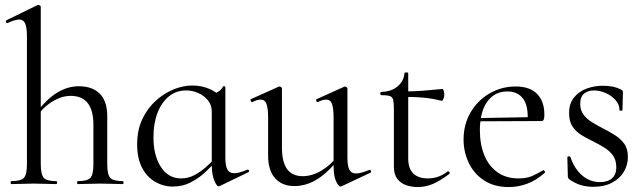

<svg xmlns="http://www.w3.org/2000/svg" viewBox="-20 -745 2606 777"><path d="M26 0Q23 0 23 -6Q23 -12 26 -12Q65 -12 77 -25.5Q89 -39 89 -81V-598Q89 -633 82 -649.5Q75 -666 57 -666Q42 -666 11 -652Q7 -650 4.5 -655.5Q2 -661 6 -663L133 -725Q135 -725 135 -725Q135 -725 136 -725Q139 -725 142 -722.5Q145 -720 145 -717V-81Q145 -39 157 -25.5Q169 -12 208 -12Q211 -12 211 -6Q211 0 208 0Q190 0 167 -1Q144 -2 117 -2Q91 -2 67 -1Q43 0 26 0ZM295 0Q292 0 292 -6Q292 -12 295 -12Q334 -12 346 -25.5Q358 -39 358 -81V-240Q358 -357 266 -357Q229 -357 191 -333.5Q153 -310 126 -270L122 -282Q166 -342 209.5 -369Q253 -396 299 -396Q354 -396 384 -365.5Q414 -335 414 -275V-81Q414 -39 426 -25.5Q438 -12 477 -12Q480 -12 480 -6Q480 0 477 0Q459 0 436 -1Q413 -2 386 -2Q360 -2 336 -1Q312 0 295 0Z M679 10Q641 10 607.5 -9.5Q574 -29 554.5 -67Q535 -105 535 -161Q535 -218 555.5 -262Q576 -306 609.5 -336.5Q643 -367 682 -383Q721 -399 758 -399Q794 -399 825.5 -386Q857 -373 877 -350L837 -294Q837 -320 821.5 -339Q806 -358 782.5 -368.5Q759 -379 733 -379Q693 -379 663.5 -355Q634 -331 617.5 -288.5Q601 -246 601 -190Q601 -116 631 -69.5Q661 -23 713 -23Q741 -23 766 -36Q791 -49 813 -68.5Q835 -88 853 -107L861 -100Q839 -75 812 -49.5Q785 -24 752 -7Q719 10 679 10ZM864 9Q857 9 847 -15Q837 -39 837 -80V-361Q853 -368 863.5 -374Q874 -380 883 -395Q884 -397 888 -396Q892 -395 892 -392V-107Q892 -73 900.5 -58.5Q909 -44 927 -44Q938 -44 950.5 -47.5Q963 -51 980 -58Q985 -60 987.5 -55Q990 -50 985 -48L869 8Q867 9 864 9Z M1171 8Q1122 8 1093.5 -23.5Q1065 -55 1065 -115V-268Q1065 -307 1058.5 -324.5Q1052 -342 1035 -342Q1021 -342 1001 -332Q997 -331 994.5 -337Q992 -343 996 -344L1107 -394Q1109 -395 1111 -395Q1114 -395 1117.5 -392.5Q1121 -390 1121 -387V-148Q1121 -89 1142 -60.5Q1163 -32 1205 -32Q1243 -32 1281.5 -55Q1320 -78 1349 -117L1354 -106Q1308 -47 1263.5 -19.5Q1219 8 1171 8ZM1386 -387V-107Q1386 -73 1394 -58Q1402 -43 1421 -43Q1431 -43 1443.5 -46.5Q1456 -50 1474 -57Q1479 -59 1481 -53.5Q1483 -48 1479 -46L1362 9Q1360 10 1358 10Q1350 10 1340 -11.5Q1330 -33 1330 -73V-268Q1330 -307 1323.5 -324.5Q1317 -342 1300 -342Q1286 -342 1266 -332Q1262 -331 1260 -337Q1258 -343 1262 -344L1373 -394Q1375 -395 1376 -395Q1379 -395 1382.5 -392.5Q1386 -390 1386 -387Z M1670 12Q1646 12 1624 4.5Q1602 -3 1588 -21Q1574 -39 1574 -70V-305Q1574 -329 1571 -341Q1568 -353 1557 -356.5Q1546 -360 1523 -360Q1519 -360 1519 -366.5Q1519 -373 1523 -373Q1563 -374 1588.5 -395Q1614 -416 1617 -449Q1617 -452 1624.5 -452Q1632 -452 1632 -449V-104Q1632 -63 1652.5 -43Q1673 -23 1711 -23Q1737 -23 1757.5 -31.5Q1778 -40 1791 -51Q1795 -53 1798.5 -48.5Q1802 -44 1798 -41Q1761 -13 1731.5 -0.5Q1702 12 1670 12ZM1767 -337Q1728 -347 1692 -350Q1656 -353 1615 -353V-375Q1655 -375 1692 -378Q1729 -381 1771 -385Q1773 -385 1775.5 -378Q1778 -371 1778 -361Q1778 -354 1774.5 -345Q1771 -336 1767 -337Z M2039 12Q1979 12 1938 -15.5Q1897 -43 1876.5 -87Q1856 -131 1856 -180Q1856 -241 1884 -289.5Q1912 -338 1960.5 -366.5Q2009 -395 2067 -395Q2124 -395 2153.5 -365Q2183 -335 2183 -281Q2183 -268 2180.5 -261.5Q2178 -255 2171 -255H2115Q2119 -316 2097 -345.5Q2075 -375 2034 -375Q1981 -375 1951.5 -333Q1922 -291 1922 -218Q1922 -161 1940 -117Q1958 -73 1993 -48Q2028 -23 2078 -23Q2112 -23 2134 -33Q2156 -43 2178 -56Q2180 -58 2183.5 -53.5Q2187 -49 2185 -46Q2150 -15 2113.5 -1.5Q2077 12 2039 12ZM1904 -254 1903 -267 2130 -271V-255Z M2328 -325Q2328 -299 2341.5 -281Q2355 -263 2375.5 -250.5Q2396 -238 2419 -226Q2445 -213 2468 -198.5Q2491 -184 2506 -163.5Q2521 -143 2521 -110Q2521 -78 2505 -50.5Q2489 -23 2457.5 -6Q2426 11 2380 11Q2355 11 2332 4.5Q2309 -2 2284 -19Q2282 -21 2280 -24Q2278 -27 2278 -31L2276 -109Q2276 -112 2281.5 -112.5Q2287 -113 2288 -110Q2300 -76 2318 -53.5Q2336 -31 2359 -19.5Q2382 -8 2408 -8Q2440 -8 2457.5 -24Q2475 -40 2474 -71Q2473 -100 2459 -118Q2445 -136 2424.5 -148.5Q2404 -161 2382 -172Q2357 -184 2334.5 -197.5Q2312 -211 2297.5 -232Q2283 -253 2283 -287Q2283 -326 2303 -350.5Q2323 -375 2354 -386.5Q2385 -398 2419 -398Q2438 -398 2456 -395Q2474 -392 2492 -383Q2501 -380 2501 -372Q2501 -356 2500 -338.5Q2499 -321 2499 -299Q2499 -297 2493 -297Q2487 -297 2487 -299Q2487 -322 2471 -340Q2455 -358 2431 -368.5Q2407 -379 2383 -379Q2359 -379 2343.5 -366Q2328 -353 2328 -325Z"/></svg>

Font: Cormorant Infant Light
Style: Regular
Weight: 400
Version: Version 4.001